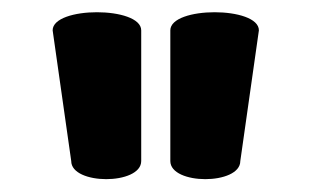

<svg xmlns="http://www.w3.org/2000/svg" viewBox="-20 -712 500 310"><path d="M208 -663C208 -702 65 -702 65 -663L95 -452C95 -413 208 -413 208 -452ZM398 -663C398 -702 255 -702 255 -663V-452C255 -413 368 -413 368 -452Z"/></svg>

Font: Lilita 2
Style: Regular
Weight: 400
Designer: Juan Montoreano
Foundry: Juan Montoreano
Version: Version 2.001